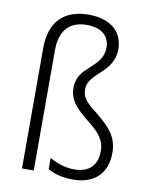

<svg xmlns="http://www.w3.org/2000/svg" viewBox="-86 -828 701 901"><g transform="rotate(10 264.0 -377.5)"><path d="M428 -629C428 -714 366 -765 264 -765C150 -765 80 -702 80 -575V0H136V-574C136 -669 183 -716 263 -716C332 -716 372 -683 372 -627C372 -527 252 -521 252 -415C252 -358 284 -323 346 -273C401 -230 430 -199 430 -141C430 -79 394 -38 322 -38C278 -38 238 -52 204 -72V-18C235 -1 273 10 325 10C428 10 485 -50 485 -144C485 -221 447 -260 387 -310C332 -353 307 -375 307 -417C307 -498 428 -514 428 -629Z"/></g></svg>

Font: Noto Sans Khmer SemiCondensed Light
Style: Regular
Weight: 300
Width: 4
Designer: Danh Hong and the Monotype Design Team
Foundry: Monotype Imaging Inc.
Version: Version 2.004